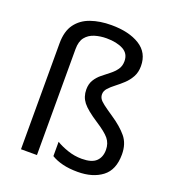

<svg xmlns="http://www.w3.org/2000/svg" viewBox="-139 -875 909 995"><g transform="rotate(20 315.5 -377.5)"><path d="M522 -617Q522 -583 508 -557.5Q494 -532 473 -512.5Q452 -493 431 -477Q410 -461 396 -445.5Q382 -430 382 -412Q382 -399 388.5 -388Q395 -377 414 -362.5Q433 -348 470 -323Q524 -287 555 -249.5Q586 -212 586 -153Q586 -68 534.5 -29Q483 10 400 10Q353 10 317 1Q281 -8 255 -24V-103Q281 -87 319 -74Q357 -61 397 -61Q452 -61 476 -84Q500 -107 500 -147Q500 -183 479.5 -208Q459 -233 406 -267Q343 -308 320 -337.5Q297 -367 297 -407Q297 -438 310.5 -460Q324 -482 344.5 -498.5Q365 -515 385.5 -531Q406 -547 419.5 -566Q433 -585 433 -612Q433 -654 397.5 -673Q362 -692 306 -692Q271 -692 240.5 -682.5Q210 -673 191.5 -650Q173 -627 173 -584V0H85V-584Q85 -651 114 -690.5Q143 -730 193 -747.5Q243 -765 306 -765Q403 -765 462.5 -728Q522 -691 522 -617Z"/></g></svg>

Font: Noto Sans Myanmar UI
Style: Regular
Weight: 400
Designer: Monotype Design Team
Foundry: Monotype Imaging Inc.
Version: Version 2.103; ttfautohint (v1.8.4.7-5d5b)